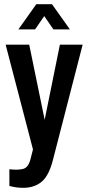

<svg xmlns="http://www.w3.org/2000/svg" viewBox="-20 -723 423 920"><path d="M91 177Q75 177 59.5 175Q44 173 25 168V88Q68 93 92 86Q116 79 126 40L138 -7L7 -509H120L194 -149L267 -509H376L234 42Q215 118 180 147.5Q145 177 91 177ZM68 -582 154 -703H229L315 -582H236L192 -646L148 -582Z"/></svg>

Font: Special Gothic Condensed Medium
Style: Regular
Weight: 500
Width: 3
Designer: Alistair McCready
Foundry: Monolith
Version: Version 1.000; ttfautohint (v1.8.4.7-5d5b)